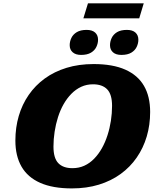

<svg xmlns="http://www.w3.org/2000/svg" viewBox="-20 -1088 908 1124"><path d="M293 -230Q293 -162.5 321.2 -133Q349.5 -103.5 404 -103.5Q442 -103.5 473.8 -118Q505.5 -132.5 531.2 -159Q557 -185.5 576.5 -220.2Q596 -255 609.2 -296Q622.5 -337 629.2 -380.8Q636 -424.5 636 -468Q636 -535.5 607.5 -565Q579 -594.5 524.5 -594.5Q487 -594.5 455.2 -579.8Q423.5 -565 397.8 -538.8Q372 -512.5 352.2 -477.8Q332.5 -443 319.5 -402Q306.5 -361 299.8 -317.2Q293 -273.5 293 -230ZM859 -432.5Q859 -356.5 839 -289Q819 -221.5 780.5 -165.8Q742 -110 686.2 -69.5Q630.5 -29 558.8 -7Q487 15 401 15Q289 15 215.5 -17.5Q142 -50 106 -112.5Q70 -175 70 -265Q70 -341.5 89.8 -409Q109.5 -476.5 148 -532.2Q186.5 -588 242.2 -628.5Q298 -669 369.8 -691Q441.5 -713 528 -713Q640.5 -713 713.8 -680.2Q787 -647.5 823 -585.2Q859 -523 859 -432.5ZM454.5 -766.5Q423 -766.5 405.5 -782Q388 -797.5 388 -823.5Q388 -845 397.8 -865.8Q407.5 -886.5 429.5 -899.8Q451.5 -913 487 -913Q519.5 -913 536.8 -897.5Q554 -882 554 -855.5Q554 -834 544.2 -813.5Q534.5 -793 512.8 -779.8Q491 -766.5 454.5 -766.5ZM690.5 -766.5Q658.5 -766.5 641.2 -782Q624 -797.5 624 -823.5Q624 -845 633.8 -865.8Q643.5 -886.5 665.2 -899.8Q687 -913 723 -913Q755.5 -913 772.8 -897.5Q790 -882 790 -855.5Q790 -834 780.2 -813.5Q770.5 -793 748.8 -779.8Q727 -766.5 690.5 -766.5ZM468 -980.5 495 -1068.5H821.5L795 -980.5Z"/></svg>

Font: Newsreader 9pt ExtraBold
Style: Italic
Weight: 800
Italic angle: -17°
Designer: Hugues Gentile
Foundry: Production Type
Version: Version 1.003